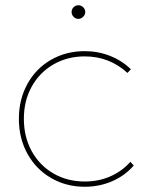

<svg xmlns="http://www.w3.org/2000/svg" viewBox="-20 -712 597 732"><path d="M303 -497Q237 -497 184 -466.5Q131 -436 101 -382Q71 -328 71 -259Q71 -190 101 -135.5Q131 -81 184 -50.5Q237 -20 303 -20Q356 -20 400.5 -39.5Q445 -59 477 -95L490 -81Q456 -42 407.5 -21Q359 0 303 0Q232 0 174.5 -33.5Q117 -67 84.5 -126Q52 -185 52 -259Q52 -333 84.5 -392Q117 -451 174.5 -484Q232 -517 303 -517Q354 -517 399.5 -499Q445 -481 479 -448L466 -434Q397 -497 303 -497ZM305 -666Q305 -656 297 -648Q289 -640 279 -640Q268 -640 260.5 -648Q253 -656 253 -666Q253 -677 260.5 -684.5Q268 -692 279 -692Q289 -692 297 -684.5Q305 -677 305 -666Z"/></svg>

Font: Gontserrat Thin
Style: Regular
Weight: 250
Designer: Julieta Ulanovsky
Foundry: Julieta Ulanovsky
Version: Version 6.001